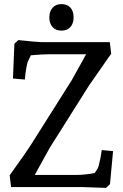

<svg xmlns="http://www.w3.org/2000/svg" viewBox="-20 -910 597 934"><path d="M399 -646H216Q185 -646 130 -641L114 -607Q105 -573 101 -523L43 -528L50 -697L69 -715Q163 -705 183 -705H514L521 -649L413 -494L222 -191L149 -59H352Q390 -59 440 -68Q458 -92 460 -103Q470 -141 475 -180L530 -175L515 -14L496 4Q402 0 382 0H34L27 -57Q109 -171 139 -219L329 -520ZM338 -825Q338 -796 322.5 -778.5Q307 -761 279 -761Q251 -761 235.5 -778.5Q220 -796 220 -825Q220 -854 235.5 -872Q251 -890 279 -890Q307 -890 322.5 -873Q338 -856 338 -825Z"/></svg>

Font: Andada
Style: Regular
Weight: 400
Designer: Carolina Giovagnoli
Foundry: Carolina Giovagnoli
Version: Version 1.003